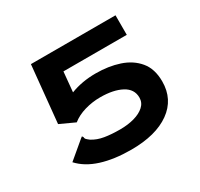

<svg xmlns="http://www.w3.org/2000/svg" viewBox="-136 -795 1021 979"><g transform="rotate(-30 375.0 -306.0)"><path d="M376 11Q276 11 201.5 -12.5Q127 -36 83 -84L183 -168L191 -174L196 -167Q196 -159 200.5 -154Q205 -149 218 -139Q248 -120 287.5 -113.5Q327 -107 378 -107Q424 -107 461.5 -117.5Q499 -128 521.5 -148.5Q544 -169 544 -199Q544 -249 496 -274.5Q448 -300 371 -300Q324 -300 279.5 -287Q235 -274 204 -249L117 -289L150 -623H648V-508H275L264 -391Q331 -417 412 -417Q487 -417 549 -396.5Q611 -376 648.5 -331Q686 -286 686 -212Q686 -107 603.5 -48Q521 11 376 11Z"/></g></svg>

Font: Inconsolata ExtraExpanded Black
Style: Regular
Weight: 900
Width: 8
Monospace: yes
Designer: Raph Levien, Cyreal, Brenton Simpson
Foundry: Raph Levien, Cyreal, Google
Version: Version 3.001; ttfautohint (v1.8.2.53-6de2)